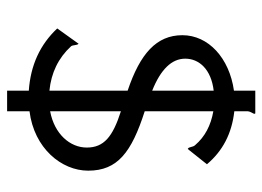

<svg xmlns="http://www.w3.org/2000/svg" viewBox="-119 -572 738 540"><g transform="rotate(90 250.0 -302.0)"><path d="M235 47H293V-16C397 -29 460 -106 460 -181C460 -264 408 -303 293 -340V-533C333 -526 365 -509 388 -482C395 -475 392 -464 399 -461L442 -515C405 -559 356 -585 293 -592V-630C294 -639 300 -645 300 -648C300 -649 300 -650 299 -651H235V-591C143 -578 79 -519 79 -446C79 -373 131 -327 235 -292V-72C185 -77 143 -97 110 -133C106 -138 108 -150 103 -154L60 -94C105 -46 163 -19 235 -14ZM235 -361C175 -385 145 -416 145 -454C145 -493 175 -527 235 -534ZM293 -74V-273C365 -250 395 -225 395 -177C395 -130 357 -86 293 -74Z"/></g></svg>

Font: Inconsolata
Style: Regular
Weight: 400
Monospace: yes
Designer: Raph Levien, Cyreal, Brenton Simpson
Foundry: Raph Levien, Cyreal, Google
Version: Version 3.100